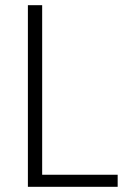

<svg xmlns="http://www.w3.org/2000/svg" viewBox="-20 -720 540 740"><path d="M87.5 0V-700H142.5V-46.5H433.5V0Z"/></svg>

Font: Trispace ExtraLight
Style: Regular
Weight: 200
Designer: Tyler Finck
Foundry: Etcetera Type Company
Version: Version 1.210; ttfautohint (v1.8.3)